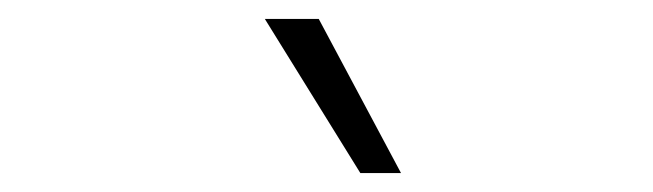

<svg xmlns="http://www.w3.org/2000/svg" viewBox="-20 -798 690 203"><path d="M404 -615H361L260 -778H317Z"/></svg>

Font: Azeret Mono Thin Thin
Style: Regular
Weight: 250
Version: Version 1.002